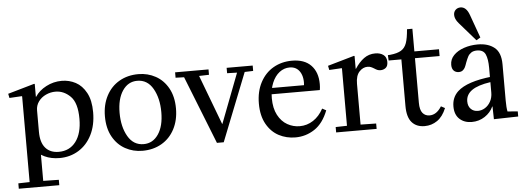

<svg xmlns="http://www.w3.org/2000/svg" viewBox="-58 -976 3696 1351"><g transform="rotate(-5 1789.5 -300.0)"><path d="M196 -526 200 -524V160L310 162V200H24V162L104 160V-445L102 -447L14 -442L8 -472ZM150 -67 200 -187Q200 -111 233.5 -72.5Q267 -34 327 -34Q404 -34 448 -92Q492 -150 492 -253Q492 -366 445.5 -412Q399 -458 340 -458Q305 -458 272.5 -443Q240 -428 220 -400.5Q200 -373 200 -338V-434H202Q229 -476 280.5 -503Q332 -530 391 -530Q443 -530 488.5 -506Q534 -482 563 -428.5Q592 -375 592 -291Q592 -200 558 -132Q524 -64 464 -27Q404 10 329 10Q270 10 224.5 -11.5Q179 -33 150 -67Z M932 -530Q998 -530 1053.5 -499.5Q1109 -469 1142 -409.5Q1175 -350 1175 -266Q1175 -184 1142 -121Q1109 -58 1050 -24Q991 10 915 10Q849 10 793.5 -20.5Q738 -51 705 -110.5Q672 -170 672 -254Q672 -336 705 -399Q738 -462 797 -496Q856 -530 932 -530ZM927 -36Q992 -36 1031 -93.5Q1070 -151 1070 -249Q1070 -348 1031 -416Q992 -484 920 -484Q855 -484 816 -426Q777 -368 777 -270Q777 -171 816 -103.5Q855 -36 927 -36Z M1191 -520H1427V-482L1357 -480L1489 -130H1491L1625 -480L1555 -482V-520H1739V-482L1679 -480L1489 0H1441L1251 -480L1191 -482Z M2032 -66Q2084 -66 2127.5 -94.5Q2171 -123 2199 -175H2201L2227 -161Q2192 -71 2130.5 -30.5Q2069 10 1995 10Q1932 10 1878.5 -18Q1825 -46 1792 -104.5Q1759 -163 1759 -249Q1759 -335 1793 -399Q1827 -463 1885.5 -496.5Q1944 -530 2017 -530Q2105 -530 2151.5 -481.5Q2198 -433 2198 -349Q2198 -327 2195 -309L2193 -307H1851L1857 -351H2102L2086 -339Q2094 -405 2069.5 -444.5Q2045 -484 1996 -484Q1957 -484 1924.5 -459Q1892 -434 1872.5 -387.5Q1853 -341 1853 -279Q1853 -208 1878.5 -160Q1904 -112 1945 -89Q1986 -66 2032 -66Z M2459 -434H2461Q2490 -479 2525 -504.5Q2560 -530 2605 -530Q2640 -530 2662.5 -513.5Q2685 -497 2685 -463Q2685 -433 2669 -421Q2653 -409 2633 -409Q2620 -409 2610.5 -413Q2601 -417 2589 -425Q2576 -433 2566 -437Q2556 -441 2543 -441Q2510 -441 2484.5 -413Q2459 -385 2459 -328ZM2455 -526 2459 -524V-40L2569 -38V0H2283V-38L2363 -40V-445L2361 -447L2273 -442L2267 -472Z M2693 -510 2710 -511Q2760 -516 2787 -532.5Q2814 -549 2826 -583Q2838 -617 2843 -680H2881V-520H3055V-472H2881V-157Q2881 -107 2899.5 -84.5Q2918 -62 2949 -62Q2998 -62 3033 -118H3035L3061 -104Q3037 -45 2997 -17.5Q2957 10 2908 10Q2850 10 2817.5 -27Q2785 -64 2785 -143V-472H2695Z M3165 -215Q3232 -277 3409 -296L3395 -258Q3306 -245 3263.5 -215Q3221 -185 3221 -137Q3221 -103 3240.5 -83.5Q3260 -64 3290 -64Q3317 -64 3341 -79Q3365 -94 3380 -121.5Q3395 -149 3395 -184V-86H3393Q3374 -44 3333 -17Q3292 10 3241 10Q3188 10 3154.5 -21Q3121 -52 3121 -110Q3121 -174 3165 -215ZM3329 -530Q3402 -530 3446.5 -494.5Q3491 -459 3491 -375V-120Q3491 -70 3497 -42L3569 -36V0L3397 4L3395 -86V-359Q3395 -421 3380 -454.5Q3365 -488 3320 -488Q3295 -488 3279.5 -477.5Q3264 -467 3256 -452Q3248 -437 3238 -411Q3231 -390 3225 -377.5Q3219 -365 3208 -356.5Q3197 -348 3180 -348Q3158 -348 3144.5 -362Q3131 -376 3131 -403Q3131 -442 3158.5 -470.5Q3186 -499 3231.5 -514.5Q3277 -530 3329 -530ZM3182 -751Q3182 -773 3196 -786.5Q3210 -800 3231 -800Q3272 -800 3293 -741L3352 -577L3323 -560L3209 -691Q3195 -707 3188.5 -722Q3182 -737 3182 -751Z"/></g></svg>

Font: Minipax
Style: Regular
Weight: 400
Designer: Raphaël Ronot
Foundry: Velvetyne Type Foundry
Version: Version 1.000